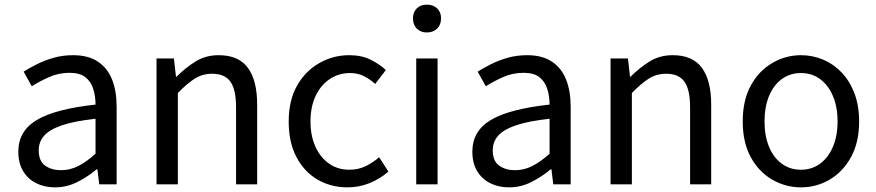

<svg xmlns="http://www.w3.org/2000/svg" viewBox="-20 -795 3777 828"><path d="M217 13Q172 13 136 -5Q100 -23 79.5 -57.5Q59 -92 59 -141Q59 -230 138.5 -277.5Q218 -325 392 -344Q392 -379 382.5 -410.5Q373 -442 349 -461.5Q325 -481 280 -481Q233 -481 191.5 -462.5Q150 -444 117 -423L82 -486Q107 -502 140 -518.5Q173 -535 212 -546Q251 -557 295 -557Q361 -557 402.5 -529Q444 -501 463.5 -451.5Q483 -402 483 -334V0H408L400 -65H397Q359 -33 313.5 -10Q268 13 217 13ZM243 -61Q282 -61 317.5 -79Q353 -97 392 -132V-283Q301 -273 247 -254.5Q193 -236 170 -209.5Q147 -183 147 -147Q147 -100 175 -80.5Q203 -61 243 -61Z M655 0V-543H730L739 -464H741Q780 -503 823.5 -530Q867 -557 923 -557Q1009 -557 1049 -502.5Q1089 -448 1089 -344V0H998V-332Q998 -409 973.5 -443Q949 -477 895 -477Q853 -477 820 -456Q787 -435 747 -394V0Z M1479 13Q1407 13 1349.5 -20.5Q1292 -54 1258.5 -117.5Q1225 -181 1225 -271Q1225 -362 1261 -425.5Q1297 -489 1357 -523Q1417 -557 1486 -557Q1539 -557 1577.5 -538Q1616 -519 1644 -493L1598 -433Q1575 -454 1548.5 -467Q1522 -480 1490 -480Q1441 -480 1402 -454Q1363 -428 1341 -381Q1319 -334 1319 -271Q1319 -209 1340.5 -162Q1362 -115 1399.5 -89Q1437 -63 1487 -63Q1525 -63 1557 -78.5Q1589 -94 1615 -117L1655 -55Q1618 -23 1573 -5Q1528 13 1479 13Z M1775 0V-543H1867V0ZM1821 -655Q1794 -655 1777.5 -671.5Q1761 -688 1761 -716Q1761 -743 1777.5 -759Q1794 -775 1821 -775Q1848 -775 1865 -759Q1882 -743 1882 -716Q1882 -688 1865 -671.5Q1848 -655 1821 -655Z M2175 13Q2130 13 2094 -5Q2058 -23 2037.5 -57.5Q2017 -92 2017 -141Q2017 -230 2096.5 -277.5Q2176 -325 2350 -344Q2350 -379 2340.5 -410.5Q2331 -442 2307 -461.5Q2283 -481 2238 -481Q2191 -481 2149.5 -462.5Q2108 -444 2075 -423L2040 -486Q2065 -502 2098 -518.5Q2131 -535 2170 -546Q2209 -557 2253 -557Q2319 -557 2360.5 -529Q2402 -501 2421.5 -451.5Q2441 -402 2441 -334V0H2366L2358 -65H2355Q2317 -33 2271.5 -10Q2226 13 2175 13ZM2201 -61Q2240 -61 2275.5 -79Q2311 -97 2350 -132V-283Q2259 -273 2205 -254.5Q2151 -236 2128 -209.5Q2105 -183 2105 -147Q2105 -100 2133 -80.5Q2161 -61 2201 -61Z M2613 0V-543H2688L2697 -464H2699Q2738 -503 2781.5 -530Q2825 -557 2881 -557Q2967 -557 3007 -502.5Q3047 -448 3047 -344V0H2956V-332Q2956 -409 2931.5 -443Q2907 -477 2853 -477Q2811 -477 2778 -456Q2745 -435 2705 -394V0Z M3434 13Q3368 13 3310 -20.5Q3252 -54 3217.5 -117.5Q3183 -181 3183 -271Q3183 -362 3217.5 -425.5Q3252 -489 3310 -523Q3368 -557 3434 -557Q3484 -557 3529.5 -538Q3575 -519 3610 -482Q3645 -445 3665 -392Q3685 -339 3685 -271Q3685 -181 3650 -117.5Q3615 -54 3558 -20.5Q3501 13 3434 13ZM3434 -63Q3481 -63 3516.5 -89Q3552 -115 3572 -162Q3592 -209 3592 -271Q3592 -334 3572 -381Q3552 -428 3516.5 -454Q3481 -480 3434 -480Q3387 -480 3351.5 -454Q3316 -428 3296.5 -381Q3277 -334 3277 -271Q3277 -209 3296.5 -162Q3316 -115 3351.5 -89Q3387 -63 3434 -63Z"/></svg>

Font: Noto Sans TC Thin
Style: Regular
Weight: 400
Version: Version 2.004-H2;hotconv 1.0.118;makeotfexe 2.5.65603